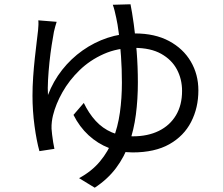

<svg xmlns="http://www.w3.org/2000/svg" viewBox="-20 -813 1040 897"><path d="M244.7 -711.1Q241.4 -700.6 238 -688.7Q234.7 -676.8 231.9 -664.4Q227.3 -639.9 221.4 -602.1Q215.5 -564.3 211 -521.6Q206.6 -479 204.4 -439Q202.2 -399 204.1 -369.1Q228.7 -433.7 270.3 -486.5Q311.9 -539.3 366 -577.4Q420.1 -615.5 482.1 -636.2Q544.2 -656.8 609.8 -656.8Q703.5 -656.8 769.7 -621.4Q835.9 -585.9 871.3 -525.7Q906.8 -465.4 906.8 -390.7Q906.8 -309.4 872.9 -243.5Q839.1 -177.6 771.1 -139.2Q703.1 -100.9 599.6 -100.9Q541.8 -100.9 489 -121.6Q436.1 -142.2 393.7 -181.3Q351.3 -220.4 323.3 -276.2L371.5 -332.1Q394.7 -283.6 426.9 -248.4Q459.1 -213.3 502.1 -194.7Q545 -176.1 600.5 -176.1Q670.4 -176.1 722.1 -201.5Q773.8 -227 802.2 -274.6Q830.6 -322.2 830.6 -388.1Q830.6 -443.3 806.4 -488.7Q782.2 -534.1 732.8 -561.7Q683.5 -589.3 607.5 -589.3Q528.7 -589.3 464.4 -560.6Q400 -531.9 351.6 -484.9Q303.2 -437.9 271.9 -382.5Q240.6 -327 227.5 -273.6Q224.2 -260.2 222.2 -244.1Q220.2 -228 220.8 -211.5Q221.4 -200.9 223.5 -183.6Q225.6 -166.3 228.4 -148.5Q231.2 -130.8 234.2 -117.6L164.2 -106.9Q150.8 -154.4 141.3 -224.7Q131.8 -294.9 131.8 -366.3Q131.8 -408.1 134.9 -453.3Q138 -498.4 142.6 -540.5Q147.3 -582.5 151.4 -617Q155.5 -651.6 157.9 -672.1Q159.3 -685.5 159.6 -696.9Q160 -708.4 159 -718ZM589.7 -793Q596.9 -757.9 605 -699.9Q613.1 -642 618.6 -571.5Q624.1 -501.1 624.1 -427Q624.1 -349 614.8 -277.5Q605.5 -206.1 583.3 -143.1Q561.2 -80.1 521.9 -27.7Q482.6 24.6 422.6 63.9L349.4 19.3Q408.2 -12.4 446.8 -58.6Q485.4 -104.8 508 -162.3Q530.6 -219.7 540.1 -286.7Q549.5 -353.6 549.5 -426.8Q549.5 -491.5 545.3 -550.5Q541.1 -609.4 535.2 -656.1Q529.3 -702.9 523.1 -729.3Q519.7 -745.6 515.5 -762.6Q511.3 -779.5 506.9 -790.7Z"/></svg>

Font: Noto Sans TC
Style: Regular
Weight: 100
Designer: Ryoko NISHIZUKA 西塚涼子 (kana, bopomofo & ideographs); Paul D. Hunt (Latin, Greek & Cyrillic); Sandoll Communications 산돌커뮤니
Foundry: Adobe
Version: Version 2.004;hotconv 1.0.118;makeotfexe 2.5.65603